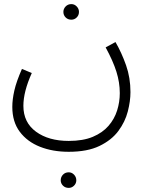

<svg xmlns="http://www.w3.org/2000/svg" viewBox="-20 -510 725 936"><path d="M40 11Q40 -25 50 -69Q60 -113 87 -174L135 -154Q94 -63 94 6Q94 87 155.5 132Q217 177 315 177Q385 177 432.5 157Q480 137 509 103.5Q538 70 551 28.5Q564 -13 564 -56Q564 -108 547.5 -160.5Q531 -213 495 -279L543 -305Q573 -253 594.5 -192Q616 -131 616 -61Q616 -17 603 33.5Q590 84 557 128.5Q524 173 465 201.5Q406 230 315 230Q237 230 175 205.5Q113 181 76.5 132.5Q40 84 40 11ZM328 -414Q311 -414 300 -425Q289 -436 289 -452Q289 -467 300 -478.5Q311 -490 328 -490Q343 -490 354 -478.5Q365 -467 365 -452Q365 -436 354 -425Q343 -414 328 -414ZM315 406Q298 406 287 395Q276 384 276 369Q276 353 287 341.5Q298 330 315 330Q330 330 341 341.5Q352 353 352 369Q352 384 341 395Q330 406 315 406Z"/></svg>

Font: Noto Sans Arabic Light
Style: Regular
Weight: 300
Designer: Monotype Design Team, Nadine Chahine, Nizar Qandah and Khaled Hosny
Foundry: Monotype Imaging Inc.
Version: Version 2.012; ttfautohint (v1.8.4.7-5d5b)